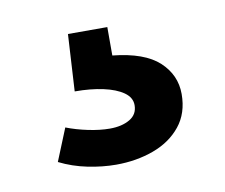

<svg xmlns="http://www.w3.org/2000/svg" viewBox="-42 -49 406 346"><g transform="rotate(-10 161.0 123.5)"><path d="M146 247Q121 247 94 241.5Q67 236 43 224L67 165Q85 172 106.5 176.5Q128 181 146 181Q168 181 182.5 172.5Q197 164 197 147Q197 133 183.5 123.5Q170 114 147 109Q124 104 95 104L101 0H173V52Q231 58 257.5 82.5Q284 107 284 142Q284 177 265 200.5Q246 224 214.5 235.5Q183 247 146 247Z"/></g></svg>

Font: Bitter Thin SemiBold
Style: Regular
Weight: 600
Version: Version 2.002